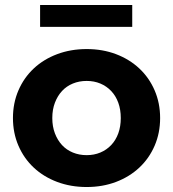

<svg xmlns="http://www.w3.org/2000/svg" viewBox="-20 -743 695 771"><path d="M32 -269Q32 -329 54 -380Q76 -431 115.5 -468Q155 -505 209.5 -525.5Q264 -546 328 -546Q392 -546 446 -525.5Q500 -505 539.5 -468Q579 -431 601 -380Q623 -329 623 -269Q623 -209 601 -158Q579 -107 539.5 -70Q500 -33 446 -12.5Q392 8 328 8Q264 8 209.5 -12.5Q155 -33 115.5 -70Q76 -107 54 -158Q32 -209 32 -269ZM465 -269Q465 -303 455 -330.5Q445 -358 426.5 -377.5Q408 -397 383 -407.5Q358 -418 328 -418Q298 -418 272.5 -407.5Q247 -397 229 -377.5Q211 -358 200.5 -330.5Q190 -303 190 -269Q190 -235 200.5 -207.5Q211 -180 229 -160.5Q247 -141 272.5 -130.5Q298 -120 328 -120Q358 -120 383 -130.5Q408 -141 426.5 -160.5Q445 -180 455 -207.5Q465 -235 465 -269ZM141 -723H511V-635H141Z"/></svg>

Font: CMG Sans
Style: Bold
Weight: 700
Designer: Julieta Ulanovsky
Foundry: Julieta Ulanovsky
Version: Version 7.200